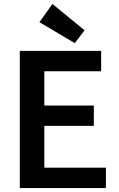

<svg xmlns="http://www.w3.org/2000/svg" viewBox="-20 -950 600 970"><path d="M80 0V-693H491V-590H204V-417H454V-314H204V-103H515V0ZM358 -732 179 -838 245 -930 407 -797Z"/></svg>

Font: Ubuntu Sans Mono SemiBold
Style: Regular
Weight: 600
Monospace: yes
Designer: Dalton Maag Ltd
Foundry: Dalton Maag Ltd
Version: Version 1.006